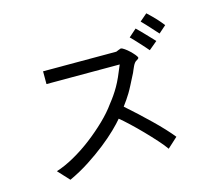

<svg xmlns="http://www.w3.org/2000/svg" viewBox="-108 -916 1217 1061"><g transform="rotate(-15 500.0 -385.0)"><path d="M656 -476Q636 -437 624 -413.5Q612 -390 602 -373.5Q592 -357 582 -342.5Q572 -328 558 -309Q590 -281 624 -249.5Q658 -218 690 -187Q722 -156 749.5 -126.5Q777 -97 796 -73L738 -20Q723 -42 694 -74.5Q665 -107 632 -141Q599 -175 567 -205Q535 -235 514 -252Q496 -230 462.5 -197.5Q429 -165 384 -129.5Q339 -94 284.5 -58.5Q230 -23 169 5L109 -60Q157 -75 211.5 -105.5Q266 -136 317.5 -175.5Q369 -215 414 -258.5Q459 -302 488 -343Q504 -363 517.5 -382.5Q531 -402 544 -424.5Q557 -447 569.5 -475Q582 -503 597 -540H178V-613H597Q606 -617 613 -619.5Q620 -622 626 -624Q633 -623 646.5 -613.5Q660 -604 672.5 -592Q685 -580 695 -568Q705 -556 706 -550Q706 -547 703 -544.5Q700 -542 696 -539Q688 -536 682 -528.5Q676 -521 671.5 -511.5Q667 -502 663 -492.5Q659 -483 656 -476ZM689 -670 733 -709Q757 -686 780 -661.5Q803 -637 826 -613L778 -573Q770 -583 758.5 -595.5Q747 -608 735 -621.5Q723 -635 710.5 -648Q698 -661 689 -670ZM770 -739 812 -775Q843 -746 860.5 -727Q878 -708 896 -685L854 -648Q840 -663 830.5 -674Q821 -685 812 -694.5Q803 -704 793.5 -714.5Q784 -725 770 -739Z"/></g></svg>

Font: D2Coding ligature
Style: Regular
Weight: 400
Monospace: yes
Designer: Yong-Rak Park; Jeong-Hwan Yoon; Sang-Min Lee;
Foundry: NHN Corporation
Version: Version 1.3.2; Build 20180524